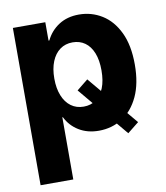

<svg xmlns="http://www.w3.org/2000/svg" viewBox="-82 -591 749 864"><g transform="rotate(-10 292.5 -159.5)"><path d="M323.2 -229.5 515.2 -0.4 463.1 41.2 271.9 -188.1ZM33.8 203.1V-515.6H182V-431.6H185.7Q206.2 -473.9 244.8 -498.7Q283.4 -523.4 336.3 -523.4Q393.8 -523.4 441.4 -493.9Q489 -464.5 517.3 -405.6Q545.7 -346.8 545.7 -258.4Q545.7 -172.4 518.1 -113.1Q490.4 -53.9 442.8 -23.3Q395.2 7.2 335.2 7.2Q283.1 7.2 244.2 -16.7Q205.4 -40.5 185.7 -80.9H183.2V203.1ZM177.9 -258.4Q177.9 -213.5 191.3 -180.4Q204.6 -147.3 229.1 -129.4Q253.5 -111.5 286.7 -111.5Q319.3 -111.5 343.3 -128.6Q367.2 -145.7 380.3 -178.5Q393.4 -211.2 393.4 -258.4Q393.4 -305.5 380.3 -338.2Q367.2 -371 343.3 -388Q319.3 -405.1 286.7 -405.1Q253.5 -405.1 229.1 -387.3Q204.6 -369.4 191.3 -336.6Q177.9 -303.8 177.9 -258.4Z"/></g></svg>

Font: Inter Display V
Style: Regular
Weight: 400
Designer: Rasmus Andersson
Foundry: rsms
Version: Version 3.015;git-src